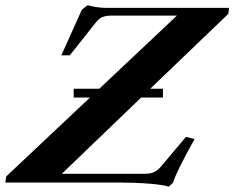

<svg xmlns="http://www.w3.org/2000/svg" viewBox="-82 -693 890 729"><path d="M197.8 -322.8V-356H294.9L589.8 -633.8H343.3Q322.8 -633.8 308.8 -628.9Q294.9 -624 283.2 -609.4L183.1 -482.9H150.9L229 -656.7L250.5 -672.9Q288.6 -663.1 322.3 -663.1H788.1L784.7 -640.1L488.3 -356H536.6V-322.8H454.1L152.8 -33.2H468.3Q489.7 -33.2 503.4 -39.8Q517.1 -46.4 531.7 -63.5L624 -173.3L656.7 -165Q584 -34.2 575.7 -0.5L558.6 16.1Q539.1 8.8 484.1 4.4Q429.2 0 369.6 0H-62L-58.1 -23.4L259.8 -322.8Z"/></svg>

Font: Elstob
Style: Bold Italic
Weight: 700
Italic angle: -20°
Designer: Peter S. Baker
Version: Version 1.015